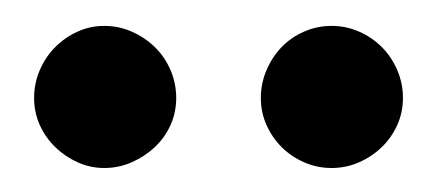

<svg xmlns="http://www.w3.org/2000/svg" viewBox="-20 -722 347 152"><path d="M62.5 -589Q51.5 -589 41.5 -593.5Q31.5 -598 23.8 -605.5Q16 -613 11.5 -623Q7 -633 7 -644.5Q7 -656 11.5 -666.5Q16 -677 23.8 -684.8Q31.5 -692.5 41.5 -697Q51.5 -701.5 62.5 -701.5Q74 -701.5 84.2 -697Q94.5 -692.5 102.5 -684.8Q110.5 -677 115 -666.5Q119.5 -656 119.5 -644.5Q119.5 -633 115 -623Q110.5 -613 102.5 -605.5Q94.5 -598 84.2 -593.5Q74 -589 62.5 -589ZM242.5 -589Q231 -589 220.8 -593.5Q210.5 -598 203 -605.5Q195.5 -613 191 -623Q186.5 -633 186.5 -644.5Q186.5 -656 191 -666.5Q195.5 -677 203 -684.8Q210.5 -692.5 220.8 -697Q231 -701.5 242.5 -701.5Q254 -701.5 264.2 -697Q274.5 -692.5 282.2 -684.8Q290 -677 294.5 -666.5Q299 -656 299 -644.5Q299 -633 294.5 -623Q290 -613 282.2 -605.5Q274.5 -598 264.2 -593.5Q254 -589 242.5 -589Z"/></svg>

Font: LatoCHI
Style: Regular
Weight: 400
Designer: Lukasz Dziedzic
Foundry: tyPoland Lukasz Dziedzic
Version: Version 1.104